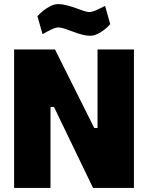

<svg xmlns="http://www.w3.org/2000/svg" viewBox="-20 -919 724 939"><path d="M49 0V-677H249L441 -293H457V-677H635V0H435L244 -396H227V0ZM420 -744Q402 -744 380 -750Q358 -756 336 -764.5Q314 -773 295 -779Q276 -785 266 -785Q252 -785 228.5 -773.5Q205 -762 188 -752L163 -840Q175 -853 191.5 -866.5Q208 -880 227.5 -889.5Q247 -899 264 -899Q284 -899 307 -893Q330 -887 350.5 -879.5Q371 -872 388.5 -866Q406 -860 417 -860Q430 -860 453.5 -870.5Q477 -881 494 -890L519 -801Q509 -789 492.5 -775.5Q476 -762 457 -753Q438 -744 420 -744Z"/></svg>

Font: Cairo Play Black
Style: Regular
Weight: 900
Version: Version 3.119